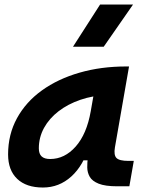

<svg xmlns="http://www.w3.org/2000/svg" viewBox="-20 -815 626 845"><path d="M168.9 10.3Q95.7 10.3 55.7 -27.8Q15.6 -65.9 15.6 -135.3Q15.6 -223.1 54.7 -294.7Q93.8 -366.2 164.3 -417Q234.9 -467.8 329.6 -495.1Q424.3 -522.5 535.6 -522.5H547.9L485.8 -166.5Q480 -132.3 492.7 -119.6Q505.4 -106.9 545.4 -106.9H568.8L549.3 4.9H496.1Q442.9 4.9 414.3 -6.6Q385.7 -18.1 375 -36.9Q364.3 -55.7 364 -77.9Q363.8 -100.1 366.7 -122.1L398.9 -109.4H342.3L373 -175.3Q347.7 -86.9 293.9 -38.3Q240.2 10.3 168.9 10.3ZM200.7 -115.2Q264.6 -115.2 313.2 -170.2Q361.8 -225.1 379.4 -325.7L404.3 -467.3L451.2 -397Q388.2 -394.5 333.5 -375.7Q278.8 -356.9 237.8 -325.4Q196.8 -293.9 173.8 -252.2Q150.9 -210.4 150.9 -162.1Q150.9 -138.2 163.1 -126.7Q175.3 -115.2 200.7 -115.2ZM301.3 -609.4 420.4 -794.9H565.4L436.5 -609.4Z"/></svg>

Font: Cascadia Mono NF
Style: Italic
Weight: 400
Italic angle: -10°
Monospace: yes
Designer: Aaron Bell
Foundry: Saja Typeworks
Version: Version 2404.023